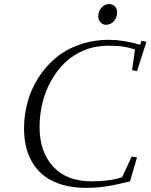

<svg xmlns="http://www.w3.org/2000/svg" viewBox="-20 -906 734 936"><path d="M97.2 -279.8Q97.2 -346.2 114.5 -408.9Q131.8 -471.7 166.7 -526.6Q201.7 -581.5 250.5 -622.8Q299.3 -664.1 366.7 -688Q434.1 -711.9 512.2 -711.9Q581.5 -711.9 663.1 -688L669.9 -707L693.8 -702.1L647.9 -559.1L624 -564L638.2 -665Q600.1 -676.8 572 -679.9Q543.9 -683.1 506.8 -683.1Q444.3 -683.1 390.1 -660.9Q335.9 -638.7 296.6 -600.6Q257.3 -562.5 229 -512Q200.7 -461.4 186.8 -403.8Q172.9 -346.2 172.9 -286.1Q172.9 -166.5 238.8 -94.2Q304.7 -22 426.8 -22Q516.1 -22 575.2 -42L622.1 -143.1L647.9 -138.2L613.8 -22Q548.8 -5.4 501.5 2.2Q454.1 9.8 397.9 9.8Q336.4 9.8 286.6 -4.4Q236.8 -18.6 201.7 -43.9Q166.5 -69.3 142.8 -105.7Q119.1 -142.1 108.2 -185.5Q97.2 -229 97.2 -279.8ZM459 -826.2Q459 -850.1 474.4 -868.2Q489.7 -886.2 512.2 -886.2Q528.3 -886.2 539.6 -875.2Q550.8 -864.3 550.8 -845.2Q550.8 -820.3 535.2 -802.7Q519.5 -785.2 496.1 -785.2Q480.5 -785.2 469.7 -797.9Q459 -810.5 459 -826.2Z"/></svg>

Font: Dehuti Alt
Style: Italic
Weight: 400
Version: Version 1.2